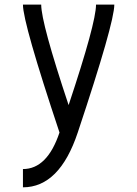

<svg xmlns="http://www.w3.org/2000/svg" viewBox="-20 -801 587 821"><path d="M78.1 0V-78.1Q182.1 -78.1 234.4 -234.4Q78.1 -703.1 78.1 -781.2H156.2Q156.2 -703.1 273.4 -351.6Q390.6 -703.1 390.6 -781.2H468.8Q468.8 -703.1 312.5 -234.4Q234.4 0 78.1 0Z"/></svg>

Font: Luculent
Style: Regular
Weight: 400
Monospace: yes
Designer: Andrew Kensler
Version: Version 1.0.0-845fa02f9341